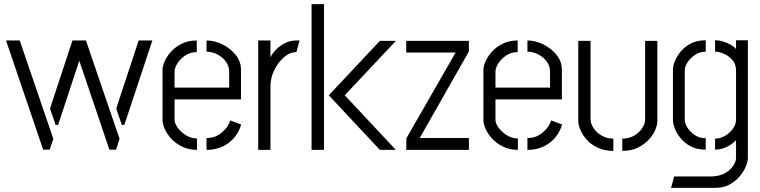

<svg xmlns="http://www.w3.org/2000/svg" viewBox="-20 -722 3663 925"><path d="M507 -1 329 -527H394L556 -53L539 -1ZM188 -1 9 -527H75L237 -53L219 -1ZM248 -120 221 -199 329 -527H394L260 -120ZM567 -120 540 -199 648 -527H714L579 -120Z M929 0Q889 0 857.5 -15.5Q826 -31 805 -54Q784 -77 773.5 -101Q763 -125 763 -144V-385Q763 -403 773.5 -427Q784 -451 805 -474Q826 -497 857 -512Q888 -527 928 -527V-471Q897 -471 873 -455Q849 -439 835 -417Q821 -395 821 -377V-300H1084V-377Q1084 -404 1068 -425.5Q1052 -447 1027 -460Q1002 -473 975 -473V-527Q1014 -527 1052 -508Q1090 -489 1115.5 -457.5Q1141 -426 1141 -386V-243H821V-144Q821 -128 835.5 -107.5Q850 -87 875 -71Q900 -55 929 -55ZM975 0V-57Q1008 -57 1031.5 -71.5Q1055 -86 1070 -105.5Q1085 -125 1089 -142L1142 -122Q1133 -90 1111 -62Q1089 -34 1054.5 -17Q1020 0 975 0Z M1224 0V-527H1283V-446Q1291 -463 1308.5 -481.5Q1326 -500 1351.5 -513.5Q1377 -527 1407 -527Q1411 -527 1414.5 -527Q1418 -527 1423 -527L1408 -471Q1377 -471 1348.5 -446.5Q1320 -422 1301.5 -384.5Q1283 -347 1283 -307V0Z M1810 0 1564 -263 1810 -525H1887L1641 -263L1887 0ZM1481 0V-702H1541V0Z M1937 0 1938 -56 2175 -469H1937V-525H2239V-474L2002 -57H2239V0Z M2475 0Q2435 0 2403.5 -15.5Q2372 -31 2351 -54Q2330 -77 2319.5 -101Q2309 -125 2309 -144V-385Q2309 -403 2319.5 -427Q2330 -451 2351 -474Q2372 -497 2403 -512Q2434 -527 2474 -527V-471Q2443 -471 2419 -455Q2395 -439 2381 -417Q2367 -395 2367 -377V-300H2630V-377Q2630 -404 2614 -425.5Q2598 -447 2573 -460Q2548 -473 2521 -473V-527Q2560 -527 2598 -508Q2636 -489 2661.5 -457.5Q2687 -426 2687 -386V-243H2367V-144Q2367 -128 2381.5 -107.5Q2396 -87 2421 -71Q2446 -55 2475 -55ZM2521 0V-57Q2554 -57 2577.5 -71.5Q2601 -86 2616 -105.5Q2631 -125 2635 -142L2688 -122Q2679 -90 2657 -62Q2635 -34 2600.5 -17Q2566 0 2521 0Z M2978 5V-54Q3010 -54 3035 -68.5Q3060 -83 3074 -104.5Q3088 -126 3088 -147V-525H3147V-140Q3147 -121 3137 -96.5Q3127 -72 3105.5 -49Q3084 -26 3052.5 -10.5Q3021 5 2978 5ZM2935 5Q2893 5 2860.5 -10Q2828 -25 2807.5 -48Q2787 -71 2776.5 -95.5Q2766 -120 2766 -140V-525H2825V-147Q2825 -127 2839.5 -105Q2854 -83 2879 -68.5Q2904 -54 2935 -54Z M3213 183 3228 128H3412Q3449 126 3474 111.5Q3499 97 3512.5 76.5Q3526 56 3526 39V-46Q3520 -40 3506.5 -29.5Q3493 -19 3472.5 -10.5Q3452 -2 3425 -1V-54Q3449 -54 3472 -67Q3495 -80 3510.5 -101.5Q3526 -123 3526 -144V-383Q3526 -413 3508.5 -433Q3491 -453 3467.5 -463Q3444 -473 3425 -473V-528Q3447 -528 3467.5 -521Q3488 -514 3503.5 -504.5Q3519 -495 3526 -486V-528H3583V39Q3583 55 3573.5 79Q3564 103 3544.5 126.5Q3525 150 3496 166.5Q3467 183 3427 183ZM3380 -1Q3338 -1 3308.5 -16.5Q3279 -32 3260 -55Q3241 -78 3231.5 -102Q3222 -126 3222 -144V-387Q3222 -405 3232 -429Q3242 -453 3261 -475.5Q3280 -498 3309.5 -513Q3339 -528 3380 -528V-473Q3351 -473 3328 -457.5Q3305 -442 3292 -421.5Q3279 -401 3279 -384V-145Q3279 -128 3291.5 -107.5Q3304 -87 3327 -71.5Q3350 -56 3380 -56Z"/></svg>

Font: Stick No Bills Light
Style: Regular
Weight: 300
Version: Version 2.000